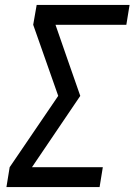

<svg xmlns="http://www.w3.org/2000/svg" viewBox="-20 -755 543 775"><path d="M6 0 19 -80 215 -368 114 -655 128 -735H503L490 -655H204L254 -511L304 -368L109 -80H395L382 0Z"/></svg>

Font: Iosevka SS04 Medium Oblique
Style: Regular
Weight: 500
Italic angle: -9°
Monospace: yes
Designer: Belleve Invis
Foundry: Belleve Invis
Version: Version 19.0.0; ttfautohint (v1.8.4)